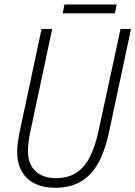

<svg xmlns="http://www.w3.org/2000/svg" viewBox="-20 -846 617 875"><path d="M231 9.8Q177.7 9.8 138.9 -9.3Q100.1 -28.3 79.1 -65.4Q58.1 -102.5 58.1 -155.8Q58.1 -173.3 61 -194.8Q64 -216.3 68.4 -239.7L169.4 -713.9H217.8L116.7 -238.8Q112.3 -216.8 109.9 -196Q107.4 -175.3 107.4 -158.7Q107.4 -98.1 141.6 -66.2Q175.8 -34.2 234.4 -34.2Q288.6 -34.2 325.7 -57.4Q362.8 -80.6 387.5 -126.7Q412.1 -172.9 427.2 -241.2L529.3 -713.9H577.1L475.1 -236.3Q458 -157.7 427.5 -102.5Q397 -47.4 348.6 -18.8Q300.3 9.8 231 9.8ZM265.6 -785.2 273.9 -825.7H511.7L503.4 -785.2Z"/></svg>

Font: Open Sans SemiCondensed Light
Style: Italic
Weight: 300
Width: 4
Italic angle: -12°
Designer: Monotype Design Team
Foundry: Monotype Imaging Inc.
Version: Version 3.000